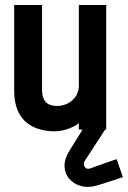

<svg xmlns="http://www.w3.org/2000/svg" viewBox="-20 -521 514 772"><path d="M404 -12H314V-3L258 87Q238 120 239.5 149Q241 178 259 198.5Q277 219 306 227Q335 235 369 225Q377 223 394 217.5Q411 212 429.5 206Q448 200 461 195.5Q474 191 474 191L449 119Q449 119 437 123Q425 127 408 133Q391 139 374 145Q357 151 346 155Q334 160 326.5 155.5Q319 151 317.5 142Q316 133 322 124L404 -2ZM297 -26V0H407V-501H297V-176Q297 -158 290 -143.5Q283 -129 271 -118Q259 -107 243 -101Q227 -95 210 -95Q190 -95 176.5 -101.5Q163 -108 156 -122.5Q149 -137 149 -160V-501H37V-158Q37 -119 46 -91Q55 -63 71 -44Q87 -25 108 -14Q129 -3 152 2Q175 7 198 7Q219 7 239.5 1.5Q260 -4 275.5 -12Q291 -20 297 -26Z"/></svg>

Font: Advent Pro
Style: Regular
Weight: 400
Designer: VivaRado, Andreas Kalpakidis
Foundry: VivaRado, Andreas Kalpakidis
Version: Version 3.000